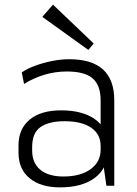

<svg xmlns="http://www.w3.org/2000/svg" viewBox="-20 -803 594 830"><path d="M415 -173V-369Q415 -435 380 -464.5Q345 -494 269 -494Q220 -494 172.5 -480Q125 -466 84 -440L74 -490Q99 -507 133.5 -519.5Q168 -532 206 -539.5Q244 -547 279 -547Q377 -547 425.5 -502.5Q474 -458 474 -369V0H440ZM239 7Q156 7 108 -32.5Q60 -72 60 -143V-175Q60 -246 108.5 -286Q157 -326 244 -326Q336 -326 390 -288Q444 -250 444 -180V-146Q444 -74 389 -33.5Q334 7 239 7ZM254 -40Q328 -40 371.5 -71.5Q415 -103 415 -156V-172Q415 -223 374 -251Q333 -279 259 -279Q192 -279 155.5 -254Q119 -229 119 -167V-153Q119 -98 154.5 -69Q190 -40 254 -40ZM385 -615 362 -587 163 -730 209 -783Z"/></svg>

Font: Pathway Extreme 8pt Thin 12pt Thin
Style: Regular
Weight: 250
Version: Version 1.001;gftools[0.9.26]